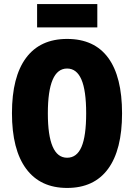

<svg xmlns="http://www.w3.org/2000/svg" viewBox="-20 -968 661 947"><path d="M582 -409Q582 -229 513 -135Q444 -41 311 -41Q179 -41 109 -135.5Q39 -230 39 -410Q39 -589 108.5 -682.5Q178 -776 311 -776Q445 -776 513.5 -683Q582 -590 582 -409ZM216 -409Q216 -190 311 -190Q359 -190 382 -243.5Q405 -297 405 -409Q405 -522 381.5 -576Q358 -630 311 -630Q216 -630 216 -409ZM460 -948V-833H163V-948Z"/></svg>

Font: Noto Sans Tamil UI ExtraCondensed Black
Style: Regular
Weight: 900
Width: 2
Designer: Jelle Bosma - Monotype Design Team
Foundry: Monotype Imaging Inc.
Version: Version 2.004; ttfautohint (v1.8.4.7-5d5b)